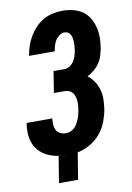

<svg xmlns="http://www.w3.org/2000/svg" viewBox="-97 -803 693 1009"><g transform="rotate(-10 250.0 -298.5)"><path d="M134 146 157 5Q169 7 180 7.5Q191 8 202 8H204Q177 8 151 3.5Q125 -1 101.5 -11.5Q78 -22 59.5 -40Q41 -58 31 -81Q21 -104 18.5 -131Q16 -158 20 -185L22 -195H159L158 -191Q156 -175 157.5 -159.5Q159 -144 165.5 -131.5Q172 -119 186 -112.5Q200 -106 216 -106Q228 -106 240 -110.5Q252 -115 261.5 -124Q271 -133 277 -144Q283 -155 288 -166.5Q293 -178 296 -190Q299 -202 301 -214Q303 -226 304 -238.5Q305 -251 304 -263Q303 -275 299.5 -286.5Q296 -298 289 -307Q282 -316 271 -320.5Q260 -325 248 -325H190L208 -439H266Q281 -439 295 -448Q309 -457 317.5 -470.5Q326 -484 330.5 -499Q335 -514 337 -529Q339 -539 339.5 -549.5Q340 -560 340 -570.5Q340 -581 338 -591Q336 -601 331.5 -610Q327 -619 318.5 -624Q310 -629 299 -629Q285 -629 272 -619.5Q259 -610 251 -597Q243 -584 239 -569.5Q235 -555 232 -541V-540H95L96 -543Q100 -568 108.5 -593Q117 -618 131 -641.5Q145 -665 164 -685Q183 -705 207 -718.5Q231 -732 257 -737.5Q283 -743 309 -743Q337 -743 364.5 -736.5Q392 -730 414 -715Q436 -700 450 -677Q464 -654 471 -627.5Q478 -601 478 -572Q478 -543 473 -514Q469 -494 463 -474Q457 -454 444.5 -436Q432 -418 415 -404Q398 -390 379 -380Q399 -366 413 -345Q427 -324 434 -299.5Q441 -275 440.5 -248Q440 -221 436 -194Q430 -161 417 -127.5Q404 -94 380.5 -66.5Q357 -39 325 -21Q293 -3 259 4L236 146Z"/></g></svg>

Font: Iosevka Heavy
Style: Italic
Weight: 900
Italic angle: -9°
Monospace: yes
Designer: Belleve Invis
Foundry: Belleve Invis
Version: Version 32.5.0; ttfautohint (v1.8.4)